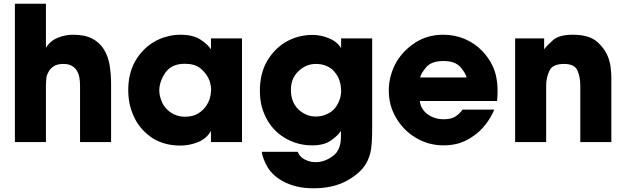

<svg xmlns="http://www.w3.org/2000/svg" viewBox="-20 -760 3348 1027"><path d="M59.6 0Q101.6 0 225.6 0Q225.6 -77.1 225.6 -307.6Q225.6 -318.4 227.5 -336.9Q228.5 -355.5 238.3 -373Q246.1 -390.6 265.6 -404.3Q284.2 -418 319.3 -418Q345.7 -418 363.3 -408.2Q380.9 -398.4 390.6 -382.8Q400.4 -367.2 404.3 -346.7Q408.2 -325.2 408.2 -301.8Q408.2 -201.2 408.2 0Q449.2 0 574.2 0Q574.2 -77.1 574.2 -309.6Q574.2 -363.3 566.4 -411.1Q558.6 -459 536.1 -495.1Q513.7 -532.2 474.6 -552.7Q434.6 -574.2 371.1 -574.2Q327.1 -574.2 288.1 -557.6Q248 -541 225.6 -503.9Q225.6 -527.3 225.6 -574.2Q225.6 -615.2 225.6 -740.2Q184.6 -740.2 59.6 -740.2Q59.6 -693.4 59.6 -554.7Q59.6 -416 59.6 0Z M1274.4 -554.7Q1233.4 -554.7 1108.4 -554.7Q1108.4 -540 1108.4 -496.1Q1092.8 -521.5 1052.7 -547.9Q1012.7 -574.2 945.3 -574.2Q906.2 -574.2 869.1 -563.5Q833 -553.7 800.8 -534.2Q741.2 -498 703.1 -432.6Q666 -367.2 666 -278.3Q666 -236.3 674.8 -197.3Q684.6 -158.2 702.1 -124Q735.4 -60.5 796.9 -20.5Q859.4 18.6 945.3 18.6Q993.2 18.6 1040 0Q1085.9 -19.5 1108.4 -59.6Q1108.4 -40 1108.4 0Q1150.4 0 1274.4 0Q1274.4 -138.7 1274.4 -554.7ZM832 -276.4Q832 -323.2 864.3 -371.1Q897.5 -418.9 968.8 -418.9Q1021.5 -418.9 1051.8 -394.5Q1081.1 -370.1 1094.7 -341.8Q1103.5 -325.2 1106.4 -306.6Q1109.4 -293 1109.4 -280.3Q1109.4 -274.4 1108.4 -268.6Q1107.4 -250 1101.6 -232.4Q1096.7 -214.8 1085.9 -198.2Q1070.3 -172.9 1042 -154.3Q1013.7 -135.7 969.7 -135.7Q943.4 -135.7 922.9 -143.6Q902.3 -150.4 886.7 -163.1Q857.4 -185.5 844.7 -217.8Q832 -250 832 -275.4Q832 -275.4 832 -276.4Z M1970.7 -554.7Q1929.7 -554.7 1804.7 -554.7Q1804.7 -542 1804.7 -502.9Q1781.2 -539.1 1738.3 -555.7Q1696.3 -573.2 1650.4 -573.2Q1612.3 -573.2 1576.2 -563.5Q1539.1 -553.7 1506.8 -534.2Q1447.3 -499 1408.2 -432.6Q1370.1 -366.2 1370.1 -274.4Q1370.1 -227.5 1380.9 -186.5Q1392.6 -146.5 1413.1 -112.3Q1450.2 -50.8 1513.7 -16.6Q1576.2 17.6 1650.4 17.6Q1714.8 17.6 1752 -9.8Q1790 -37.1 1803.7 -60.5Q1803.7 -49.8 1803.7 -28.3Q1803.7 43.9 1759.8 75.2Q1715.8 107.4 1668.9 107.4Q1665 107.4 1652.3 106.4Q1639.6 105.5 1625 99.6Q1610.4 94.7 1595.7 84Q1581.1 72.3 1572.3 51.8Q1507.8 51.8 1379.9 51.8Q1385.7 90.8 1412.1 135.7Q1439.5 180.7 1496.1 210.9Q1526.4 227.5 1566.4 237.3Q1606.4 247.1 1657.2 247.1Q1759.8 247.1 1833 208Q1905.3 168.9 1937.5 116.2Q1958 81.1 1964.8 38.1Q1970.7 -4.9 1970.7 -67.4Q1970.7 -229.5 1970.7 -554.7ZM1536.1 -280.3Q1536.1 -340.8 1576.2 -378.9Q1616.2 -418 1669.9 -418Q1703.1 -418 1728.5 -406.2Q1753.9 -395.5 1769.5 -375Q1787.1 -355.5 1795.9 -329.1Q1804.7 -301.8 1804.7 -271.5Q1803.7 -242.2 1793 -217.8Q1783.2 -193.4 1765.6 -174.8Q1748 -157.2 1723.6 -147.5Q1699.2 -136.7 1668.9 -136.7Q1617.2 -136.7 1576.2 -174.8Q1536.1 -212.9 1536.1 -279.3Q1536.1 -279.3 1536.1 -280.3Z M2638.7 -219.7Q2641.6 -247.1 2641.6 -273.4Q2641.6 -320.3 2630.9 -363.3Q2613.3 -429.7 2560.5 -486.3Q2521.5 -527.3 2467.8 -550.8Q2414.1 -574.2 2350.6 -574.2Q2267.6 -574.2 2203.1 -533.2Q2138.7 -492.2 2100.6 -428.7Q2081.1 -394.5 2070.3 -355.5Q2059.6 -316.4 2059.6 -276.4Q2059.6 -195.3 2098.6 -129.9Q2137.7 -63.5 2200.2 -25.4Q2233.4 -4.9 2272.5 6.8Q2311.5 17.6 2353.5 17.6Q2396.5 17.6 2436.5 5.9Q2476.6 -6.8 2511.7 -32.2Q2546.9 -55.7 2575.2 -91.8Q2604.5 -127.9 2624 -173.8Q2567.4 -173.8 2454.1 -173.8Q2439.5 -152.3 2416 -136.7Q2392.6 -122.1 2353.5 -122.1Q2304.7 -122.1 2267.6 -148.4Q2230.5 -175.8 2225.6 -219.7Q2363.3 -219.7 2638.7 -219.7ZM2227.5 -345.7Q2230.5 -365.2 2258.8 -399.4Q2287.1 -433.6 2351.6 -433.6Q2416 -433.6 2444.3 -399.4Q2472.7 -365.2 2475.6 -345.7Q2392.6 -345.7 2227.5 -345.7Z M2735.4 0Q2777.3 0 2901.4 0Q2901.4 -75.2 2901.4 -301.8Q2901.4 -344.7 2918.9 -381.8Q2935.5 -418 2997.1 -418Q3052.7 -418 3068.4 -383.8Q3084 -348.6 3084 -302.7Q3084 -202.1 3084 0Q3125 0 3250 0Q3250 -86.9 3250 -346.7Q3250 -366.2 3247.1 -392.6Q3245.1 -418 3236.3 -444.3Q3220.7 -493.2 3177.7 -533.2Q3134.8 -574.2 3043.9 -574.2Q2969.7 -574.2 2937.5 -544.9Q2905.3 -516.6 2890.6 -496.1Q2890.6 -515.6 2890.6 -554.7Q2851.6 -554.7 2735.4 -554.7Q2735.4 -520.5 2735.4 -416Q2735.4 -311.5 2735.4 0Z"/></svg>

Font: Avakin
Style: Bold
Weight: 700
Designer: Herb Lubalin, Tom Carnase, Ed Benguiat, Adobe Type Staff
Version: Version 1.0